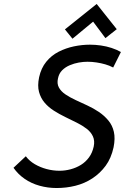

<svg xmlns="http://www.w3.org/2000/svg" viewBox="-20 -935 629 967"><path d="M568 -788 467 -915 307 -787 345 -740 449 -826 511 -743ZM550 -595 589 -673Q568 -685 542 -693.5Q516 -702 488 -706Q460 -710 433 -710Q393 -710 352.5 -701.5Q312 -693 275.5 -674.5Q239 -656 213 -624Q187 -592 177 -546Q168 -503 176.5 -472Q185 -441 204.5 -418Q224 -395 251.5 -377.5Q279 -360 309 -345.5Q339 -331 367 -317Q395 -303 416.5 -286.5Q438 -270 448 -248Q458 -226 452 -197Q445 -165 428 -142Q411 -119 387.5 -104.5Q364 -90 336 -82.5Q308 -75 280 -75Q247 -75 215 -83.5Q183 -92 155.5 -108Q128 -124 110 -148L48 -90Q71 -57 104.5 -34Q138 -11 179.5 0.5Q221 12 265 12Q314 12 360 0.5Q406 -11 445 -36.5Q484 -62 512 -100Q540 -138 552 -193Q561 -238 553.5 -271Q546 -304 525.5 -328.5Q505 -353 477.5 -371.5Q450 -390 419.5 -404Q389 -418 360 -431.5Q331 -445 309 -460Q287 -475 276.5 -494.5Q266 -514 272 -540Q277 -565 293 -581Q309 -597 331.5 -606.5Q354 -616 377 -620Q400 -624 420 -624Q443 -624 466 -620.5Q489 -617 510 -611Q531 -605 550 -595Z"/></svg>

Font: Advent Pro SemiBold
Style: Italic
Weight: 600
Italic angle: -12°
Version: Version 3.000